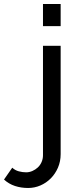

<svg xmlns="http://www.w3.org/2000/svg" viewBox="-136 -750 393 956"><path d="M4 186Q-31 186 -61.5 176Q-92 166 -116 144L-75 85Q-61 98 -42.5 103Q-24 108 -6 108Q10 108 25 101.5Q40 95 52 84Q64 73 71 57Q78 41 78 23V-522H166V17Q166 54 152.5 85Q139 116 116.5 138.5Q94 161 65 173.5Q36 186 4 186ZM78 -620V-730H166V-620Z"/></svg>

Font: Raleway Medium Alt1
Style: Regular
Weight: 500
Designer: Matt McInerney, Pablo Impallari, Rodrigo Fuenzalida
Foundry: Matt McInerney, Pablo Impallari, Rodrigo Fuenzalida
Version: Version 3.000g; ttfautohint (v1.5) -l 8 -r 28 -G 28 -x 14 -D